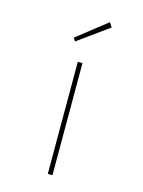

<svg xmlns="http://www.w3.org/2000/svg" viewBox="-113 -803 647 869"><g transform="rotate(15 211.0 -368.0)"><path d="M198 0V-525H220V0ZM162 -611 152 -626 292 -736 306 -715Z"/></g></svg>

Font: Lexend Zetta Thin
Style: Regular
Weight: 250
Version: Version 1.007